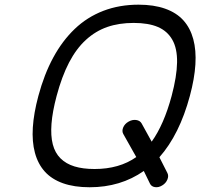

<svg xmlns="http://www.w3.org/2000/svg" viewBox="-20 -789 844 809"><path d="M218.5 -384.5Q200.9 -318.4 197 -267.7Q193.1 -217 202.4 -180.9Q211.7 -144.8 235 -121.7Q258.3 -98.6 293.7 -87.8Q329.1 -76.9 378.4 -76.9Q482.7 -76.9 554.2 -127.2L499.5 -224.4Q492.7 -236.6 499.1 -252Q505.6 -267.3 521.5 -276.4Q537.4 -285.6 553.6 -283.4Q569.8 -281.2 576.7 -269L619.1 -192.1Q670.7 -264.2 703.1 -384.5Q725.1 -467 726.1 -525.8Q727.1 -584.5 706.2 -621.3Q685.3 -658.2 645.3 -675.3Q605.2 -692.4 543.2 -692.4Q481.2 -692.4 432 -675.3Q382.8 -658.2 342.3 -621.3Q301.8 -584.5 271.1 -525.8Q240.5 -467 218.5 -384.5ZM357.7 0Q293 0 245.5 -16.8Q198 -33.7 168.9 -65.9Q139.9 -98.1 127.2 -145.1Q114.5 -192.1 118.3 -252Q122.1 -311.8 141.6 -384.5Q166 -475.6 204.3 -546.4Q242.7 -617.2 294.9 -667.1Q347.2 -717 415 -743.2Q482.9 -769.3 563.7 -769.3Q628.4 -769.3 675.9 -752.4Q723.4 -735.6 752.6 -703.4Q781.7 -671.1 794.4 -624.1Q807.1 -577.1 803.3 -517.3Q799.6 -457.5 780 -384.8Q736.3 -222.2 651.6 -126.5L685.3 -60.1Q691.7 -47.9 685.2 -32.3Q678.7 -16.8 663.6 -7.8Q648.4 1.7 633.2 -0.5Q617.9 -2.7 611.8 -15.4L585.9 -68.6Q488 0 357.7 0Z"/></svg>

Font: Tecnico
Style: GruesoInclinado
Weight: 700
Italic angle: -15°
Version: Version 1.3